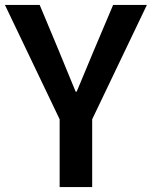

<svg xmlns="http://www.w3.org/2000/svg" viewBox="-25 -759 616 779"><path d="M217 0V-275L-5 -739H136L215 -550Q232 -509 248 -469.5Q264 -430 282 -387H286Q304 -430 320.5 -469.5Q337 -509 354 -550L434 -739H571L349 -275V0Z"/></svg>

Font: Noto Sans SC Thin SemiBold
Style: Regular
Weight: 600
Version: Version 2.004-H2;hotconv 1.0.118;makeotfexe 2.5.65603